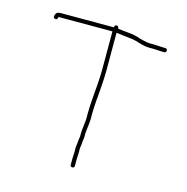

<svg xmlns="http://www.w3.org/2000/svg" viewBox="-95 -715 782 802"><g transform="rotate(15 296.0 -313.5)"><path d="M69 -595H302V-424C302 -415.3 301.7 -405.7 301 -395L299 -363C296.2 -317.7 291 -281.9 291 -234C292.8 -196.7 285 -177.4 285 -145C286.5 -136.2 282 -121.7 282 -113C282 -102.5 279 -92.7 279 -83C280.6 -71.9 278 -51.5 278 -40V-12C278 -6 281 -3 287 -3C293 -3 296 -6 296 -12V-40C296 -51.2 298.4 -72.9 297 -84C297 -93.7 300 -102.8 300 -112C300 -122.2 304.2 -135.1 303 -146C303 -178.7 310.7 -196.1 309 -234C309 -280.8 314.3 -316.8 317 -362L319 -394C319.7 -405.3 320 -415.3 320 -424V-594C342.9 -590.7 365.4 -588.4 387 -586C415.5 -582.4 436.6 -569 469 -569H486C499.9 -569 512 -567 525 -567H533C539 -567 542 -570 542 -576C542 -582 539 -585 533 -585H525C512.7 -585 498.8 -587 486 -587H469C458.1 -587 449.5 -588.6 440 -591L424 -595C418.7 -596.3 413.3 -598 408 -600C382.1 -607.8 351.6 -607.8 322 -612V-613C323.3 -624.6 305.4 -628.4 304 -616V-613H72C61.3 -613 54.7 -609 52 -601C49.5 -593.6 47.5 -586.1 56.5 -583.5C64.6 -581.1 67.4 -587 69 -595Z"/></g></svg>

Font: HoneyBee
Style: BLn
Weight: 100
Foundry: Cannot Into Space Fonts
Version: Version 0.89